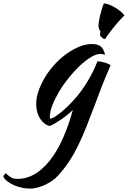

<svg xmlns="http://www.w3.org/2000/svg" viewBox="-125 -738 749 1125"><path d="M-105 298Q-105 292 -101 287Q-97 282 -92 277Q-80 288 -71.5 294Q-63 300 -55.5 304Q-48 308 -40 309Q-32 310 -21 310Q31 310 78 282.5Q125 255 166.5 203Q208 151 242 76Q276 1 302 -94Q290 -82 272.5 -67.5Q255 -53 236 -40Q217 -27 198.5 -16Q180 -5 167 0Q150 -3 135.5 -14.5Q121 -26 110 -43Q99 -60 93 -81.5Q87 -103 87 -127Q87 -166 101.5 -207Q116 -248 140 -287.5Q164 -327 196.5 -362Q229 -397 265.5 -423Q302 -449 339.5 -464.5Q377 -480 413 -480Q448 -480 465.5 -465.5Q483 -451 491 -416Q480 -422 463 -422Q439 -422 407.5 -403Q376 -384 343.5 -353.5Q311 -323 279 -283.5Q247 -244 222.5 -203Q198 -162 182.5 -123Q167 -84 167 -53Q167 -46 168 -44.5Q169 -43 171 -43Q180 -43 195.5 -53Q211 -63 230.5 -78.5Q250 -94 271 -114.5Q292 -135 311 -156Q354 -204 389.5 -263.5Q425 -323 446 -379Q473 -377 494 -370Q515 -363 523 -355Q489 -277 468.5 -224Q448 -171 433 -130Q406 -58 382.5 1.5Q359 61 334.5 111.5Q310 162 281.5 205.5Q253 249 217 289Q200 308 178.5 322.5Q157 337 134.5 347Q112 357 90.5 362Q69 367 51 367Q27 367 2 361.5Q-23 356 -44.5 346.5Q-66 337 -82 324.5Q-98 312 -105 298ZM461 -536Q461 -542 464 -554Q459 -559 455.5 -569Q452 -579 452 -587Q452 -596 454.5 -611.5Q457 -627 461 -645Q465 -663 471 -682.5Q477 -702 483 -718Q495 -718 512.5 -711.5Q530 -705 548 -694.5Q566 -684 581 -671.5Q596 -659 604 -648Q593 -637 575 -617.5Q557 -598 540 -576.5Q523 -555 509 -536Q495 -517 491 -509Q479 -511 470 -519.5Q461 -528 461 -536Z"/></svg>

Font: Kaushan Script
Style: Regular
Weight: 400
Designer: Pablo Impallari
Foundry: Pablo Impallari
Version: Version 1.002